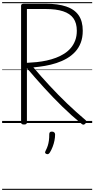

<svg xmlns="http://www.w3.org/2000/svg" viewBox="-20 -1161 890 1812"><path d="M207 14Q192 14 185.5 9Q179 4 179 -7V-1107Q179 -1117 186 -1121.5Q193 -1126 207 -1126H409Q527 -1126 605 -1099.5Q683 -1073 722 -1017Q761 -961 761 -871Q761 -807 742 -757.5Q723 -708 689 -671.5Q655 -635 610 -609Q565 -583 512.5 -566Q460 -549 405 -539.5Q350 -530 295 -525Q368 -439 448 -352.5Q528 -266 613.5 -184Q699 -102 787 -28Q795 -22 795.5 -13Q796 -4 784 7Q775 16 766.5 15.5Q758 15 749 7Q657 -68 568 -155Q479 -242 395 -334.5Q311 -427 234 -518V-7Q234 4 228 9Q222 14 207 14ZM234 -568Q280 -570 327.5 -575Q375 -580 421 -590Q467 -600 509 -616Q551 -632 587 -655Q623 -678 649 -709Q675 -740 690 -780Q705 -820 705 -871Q705 -943 673 -988Q641 -1033 575.5 -1054.5Q510 -1076 411 -1076H234ZM418 292Q407 287 405.5 280.5Q404 274 411 261Q424 236 431 213.5Q438 191 441.5 165.5Q445 140 445 105Q445 94 450.5 87.5Q456 81 470 81Q485 81 492.5 89Q500 97 500 108Q500 135 494 165.5Q488 196 476.5 225.5Q465 255 450 279Q443 289 436 292.5Q429 296 418 292ZM0 621H850V631H0ZM0 -20H850V0H0ZM0 -505H850V-500H0ZM0 -1141H850V-1131H0Z"/></svg>

Font: Playwrite BR Guides
Style: Regular
Weight: 400
Designer: Veronika Burian, José Scaglione
Foundry: TypeTogether
Version: Version 1.003